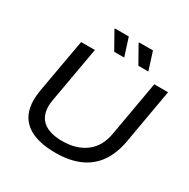

<svg xmlns="http://www.w3.org/2000/svg" viewBox="-192 -1045 1213 1232"><g transform="rotate(30 414.0 -429.0)"><path d="M379 12Q235 12 162 -45Q89 -102 89 -213Q89 -230 91 -249.5Q93 -269 96 -288L167 -686H269L197 -280Q195 -268 193 -253.5Q191 -239 191 -227Q191 -151 239 -113Q287 -75 378 -75Q484 -75 552 -126.5Q620 -178 637 -277L709 -686H811L740 -280Q723 -185 677.5 -119.5Q632 -54 557 -21Q482 12 379 12ZM382 -738 310 -866 312 -870H414L456 -738ZM561 -738 489 -866 491 -870H593L635 -738Z"/></g></svg>

Font: Archivo SemiExpanded
Style: Italic
Weight: 400
Width: 6
Italic angle: -10°
Designer: Hector Gatti
Foundry: Omnibus-Type
Version: Version 2.001